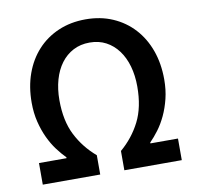

<svg xmlns="http://www.w3.org/2000/svg" viewBox="-76 -744 846 823"><g transform="rotate(-10 347.5 -333.0)"><path d="M45 0V-94H165V-98Q146 -117 127 -142.5Q108 -168 93 -200Q78 -232 68.5 -270.5Q59 -309 59 -354Q59 -423 79.5 -480Q100 -537 138 -578.5Q176 -620 229.5 -643Q283 -666 348 -666Q413 -666 466 -643Q519 -620 557 -578.5Q595 -537 615.5 -480Q636 -423 636 -354Q636 -309 626.5 -270.5Q617 -232 602 -200Q587 -168 568 -142.5Q549 -117 530 -98V-94H650V0H400V-84Q454 -130 485.5 -192Q517 -254 517 -344Q517 -392 505.5 -432.5Q494 -473 472 -502.5Q450 -532 419 -548.5Q388 -565 348 -565Q308 -565 276.5 -548.5Q245 -532 223 -502.5Q201 -473 189.5 -432.5Q178 -392 178 -344Q178 -254 209.5 -192Q241 -130 295 -84V0Z"/></g></svg>

Font: Giro Sans Semibold
Style: Regular
Weight: 600
Designer: Paul D. Hunt
Foundry: Adobe Systems Incorporated
Version: Version 1.000;PS 1.0;hotconv 1.0.88;makeotf.lib2.5.647800